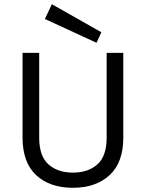

<svg xmlns="http://www.w3.org/2000/svg" viewBox="-20 -880 694 911"><path d="M87 -227V-629H166V-227Q166 -139 210 -100Q254 -61 326 -61Q398 -61 442 -100Q486 -139 486 -227V-629H565V-227Q565 -109 500 -49Q435 11 325.5 11Q216 11 151.5 -49Q87 -109 87 -227ZM193 -790 226 -860 461 -727 438 -677Z"/></svg>

Font: Karmilla
Style: Regular
Weight: 400
Designer: Jonathan Pinhorn
Version: Version 1.000